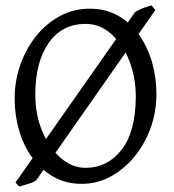

<svg xmlns="http://www.w3.org/2000/svg" viewBox="-20 -662 641 707"><path d="M281 15Q223 15 177 -11Q131 -37 99 -81Q67 -125 50.5 -181Q34 -237 34 -299Q34 -365 55.5 -425Q77 -485 114.5 -531Q152 -577 202 -603.5Q252 -630 310 -630Q370 -630 416 -603.5Q462 -577 493 -532.5Q524 -488 540 -432Q556 -376 556 -316Q556 -250 534.5 -190.5Q513 -131 474.5 -84.5Q436 -38 386.5 -11.5Q337 15 281 15ZM295 -574Q208 -574 159 -503.5Q110 -433 110 -313Q110 -240 135.5 -179Q161 -118 203 -81Q245 -44 295 -44Q376 -44 428 -111Q480 -178 480 -308Q480 -358 467 -405.5Q454 -453 429 -491Q404 -529 370.5 -551.5Q337 -574 295 -574ZM114 1Q105 9 84 15Q63 21 51 25L37 10L477 -617Q490 -626 506.5 -632Q523 -638 538 -642L552 -625Z"/></svg>

Font: ChillKai
Style: Regular
Weight: 400
Designer: ChillType
Foundry: 寒蝉字型
Version: Version 2.000